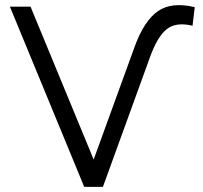

<svg xmlns="http://www.w3.org/2000/svg" viewBox="-20 -726 788 746"><path d="M307.2 0 18.5 -700H98.7L343.9 -106.2L503.9 -546.5Q540.6 -646.2 594 -682.9Q647.4 -719.7 736.7 -698.1L728.1 -626Q664.5 -641.4 628.2 -613Q591.9 -584.6 562.7 -503.7L379.9 0Z"/></svg>

Font: Montserrat Alternates Thin
Style: Regular
Weight: 100
Designer: Julieta Ulanovsky
Foundry: Julieta Ulanovsky
Version: Version 9.000